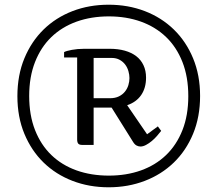

<svg xmlns="http://www.w3.org/2000/svg" viewBox="-20 -752 928 819"><path d="M456.1 -293H379.4V-133.8H331.1Q318.4 -133.8 313.7 -139.4Q309.1 -145 309.1 -157.2V-506.8H253.4V-529.8Q257.8 -532.2 266.4 -534.7Q274.9 -537.1 286.4 -539.3Q297.9 -541.5 311.5 -542.7Q325.2 -543.9 339.4 -543.9H448.2Q483.4 -543.9 512.2 -535.9Q541 -527.8 561 -512.5Q581.1 -497.1 592 -473.9Q603 -450.7 603 -420.9Q603 -377 582.3 -346.7Q561.5 -316.4 522.5 -303.2L607.4 -179.2L653.3 -212.9L667.5 -193.8Q660.2 -184.1 649.9 -172.4Q639.6 -160.6 627.7 -150.6Q615.7 -140.6 603 -133.8Q590.3 -127 579.1 -127Q570.8 -127 562.5 -131.3Q554.2 -135.7 547.4 -147ZM379.4 -333H448.2Q471.2 -333 487.1 -340.8Q502.9 -348.6 512.9 -361.1Q522.9 -373.5 527.6 -388.9Q532.2 -404.3 532.2 -418.9Q532.2 -433.1 527.8 -448.5Q523.4 -463.9 514.2 -476.3Q504.9 -488.8 490.5 -496.8Q476.1 -504.9 456.1 -504.9H379.4ZM104.5 -342.8Q104.5 -260.7 129.4 -197.3Q154.3 -133.8 199.2 -90.6Q244.1 -47.4 306.6 -25.1Q369.1 -2.9 444.3 -2.9Q519 -2.9 581.3 -25.1Q643.6 -47.4 688.5 -90.6Q733.4 -133.8 758.3 -197Q783.2 -260.3 783.2 -341.8Q783.2 -423.8 758.3 -487.3Q733.4 -550.8 688.5 -594Q643.6 -637.2 581.3 -659.7Q519 -682.1 444.3 -682.1Q369.1 -682.1 306.6 -659.7Q244.1 -637.2 199.2 -594Q154.3 -550.8 129.4 -487.3Q104.5 -423.8 104.5 -342.8ZM833.5 -342.8Q833.5 -253.4 803.7 -181.4Q773.9 -109.4 721.4 -58.6Q668.9 -7.8 597.7 19.5Q526.4 46.9 443.4 46.9Q360.4 46.9 289.3 19.5Q218.3 -7.8 166 -58.6Q113.8 -109.4 84 -181.2Q54.2 -252.9 54.2 -341.8Q54.2 -431.2 84 -503.2Q113.8 -575.2 166 -626.2Q218.3 -677.2 289.3 -704.6Q360.4 -731.9 443.4 -731.9Q526.4 -731.9 597.7 -704.6Q668.9 -677.2 721.4 -626.2Q773.9 -575.2 803.7 -503.2Q833.5 -431.2 833.5 -342.8Z"/></svg>

Font: Artifika
Style: Medium
Weight: 500
Designer: Yulya Zhdanova | Cyreal.org
Foundry: Yulya Zhdanova | Cyreal
Version: Version 1.000